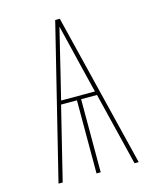

<svg xmlns="http://www.w3.org/2000/svg" viewBox="-111 -812 722 888"><g transform="rotate(-15 250.0 -367.5)"><path d="M58 0 239 -735H261L442 0H422L336 -350H260V0H240V-350H164L78 0ZM169 -368H331L301 -490Q288 -543 275.5 -595.5Q263 -648 250 -700Q237 -648 224.5 -595.5Q212 -543 199 -490Z"/></g></svg>

Font: Zed Mono Thin
Style: Regular
Weight: 100
Monospace: yes
Designer: Belleve Invis
Foundry: Belleve Invis
Version: Version 1.0.0; ttfautohint (v1.8.4)